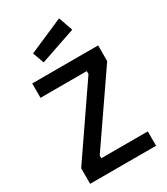

<svg xmlns="http://www.w3.org/2000/svg" viewBox="-226 -1037 987 1135"><g transform="rotate(-30 267.0 -469.5)"><path d="M42 -106 358 -567V-587H42V-685H492V-578L175 -117V-98H492V0H42ZM135 -836 372 -939 406 -842 163 -759Z"/></g></svg>

Font: Cairo SemiBold
Style: Regular
Weight: 600
Designer: Mohamed Gaber, Accademia di Belle Arti di Urbino and others
Foundry: Kief Type Foundry, Accademia di Belle Arti di Urbino and others
Version: Version 3.011